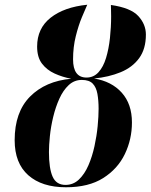

<svg xmlns="http://www.w3.org/2000/svg" viewBox="-20 -782 637 812"><path d="M259 10Q157 10 99.5 -41Q42 -92 42 -189Q42 -308 107 -373.5Q172 -439 281 -449Q244 -456 211 -471Q178 -486 157.5 -513Q137 -540 137 -585Q137 -662 194 -707Q251 -752 349 -762Q341 -744 326.5 -709.5Q312 -675 300.5 -629Q289 -583 289 -531Q289 -454 346 -454Q376 -454 396.5 -476.5Q417 -499 428.5 -537Q440 -575 445 -621Q450 -667 450 -713Q450 -732 449.5 -742.5Q449 -753 449 -761Q533 -749 565 -714Q597 -679 597 -636Q597 -575 568.5 -536Q540 -497 490 -476.5Q440 -456 378 -450Q452 -438 495 -390Q538 -342 538 -264Q538 -193 508 -130.5Q478 -68 416.5 -29Q355 10 259 10ZM257 0Q290 0 314 -23Q338 -46 354 -83Q370 -120 379.5 -163.5Q389 -207 393 -248.5Q397 -290 397 -322Q397 -357 392 -385Q387 -413 372 -428.5Q357 -444 326 -444Q294 -444 270.5 -422Q247 -400 231 -364.5Q215 -329 205 -287.5Q195 -246 191 -206.5Q187 -167 187 -139Q187 -70 202.5 -35Q218 0 257 0Z"/></svg>

Font: Noto Serif Display ExtraCondensed ExtraBold
Style: Italic
Weight: 800
Width: 2
Italic angle: -12°
Designer: Monotype Design Team
Foundry: Monotype Imaging Inc.
Version: Version 2.009